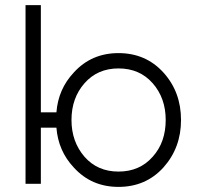

<svg xmlns="http://www.w3.org/2000/svg" viewBox="-20 -720 773 752"><path d="M80 -700V0H140V-220H201Q208 -129 269 -64Q338 12 444 12Q551 12 620 -64Q689 -141 689 -250Q689 -360 620 -436Q551 -512 444 -512Q338 -512 269 -436Q208 -371 201 -280H140V-700ZM444 -452Q527 -452 578 -394Q629 -336 629 -250Q629 -207 616.5 -171Q604 -135 578 -106Q527 -48 444 -48Q362 -48 311 -106Q260 -165 260 -250Q260 -336 311 -394Q362 -452 444 -452Z"/></svg>

Font: Unageo
Style: Light
Weight: 300
Designer: Richard Sepsi
Foundry: Richard Sepsi
Version: Version 2.000